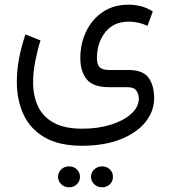

<svg xmlns="http://www.w3.org/2000/svg" viewBox="-20 -379 733 824"><path d="M370.6 379.9Q370.6 361.3 384.5 348.1Q398.4 335 418 335Q438 335 451.4 347.9Q464.8 360.8 464.8 379.9Q464.8 398.9 451.4 411.9Q438 424.8 418 424.8Q398.4 424.8 384.5 411.6Q370.6 398.4 370.6 379.9ZM229 379.9Q229 361.3 242.7 348.1Q256.3 335 276.4 335Q296.4 335 309.8 347.9Q323.2 360.8 323.2 379.9Q323.2 398.9 309.8 411.9Q296.4 424.8 276.4 424.8Q256.3 424.8 242.7 411.6Q229 398.4 229 379.9ZM333 246.6Q232.9 246.6 170.9 210.2Q108.9 173.8 80.6 111.6Q52.2 49.3 52.2 -28.3Q52.2 -77.6 62 -129.4Q71.8 -181.2 89.4 -231.4L153.8 -205.6Q140.1 -161.6 131.1 -115.2Q122.1 -68.8 122.1 -25.4Q122.1 31.7 142.8 76.7Q163.6 121.6 210 147.5Q256.3 173.3 333 173.3Q400.9 173.3 455.8 156Q510.7 138.7 543.2 109.4Q575.7 80.1 575.7 43.9Q575.7 24.9 565.2 10Q554.7 -4.9 527.3 -4.9H448.2Q378.9 -4.9 351.8 -39.1Q324.7 -73.2 324.7 -129.4Q324.7 -191.4 349.6 -243.7Q374.5 -295.9 420.9 -327.4Q467.3 -358.9 532.2 -358.9Q557.6 -358.9 584 -352.5Q610.4 -346.2 635.7 -329.6L612.8 -268.1Q575.2 -286.1 532.7 -286.1Q467.3 -286.1 431.6 -240.5Q396 -194.8 396 -129.4Q396 -101.6 408 -90.1Q419.9 -78.6 449.7 -78.6H530.8Q594.2 -78.6 617.9 -44.9Q641.6 -11.2 641.6 42Q641.6 98.1 604.5 144.5Q567.4 190.9 498.3 218.5Q429.2 246.1 333 246.6Z"/></svg>

Font: Vazirmatn RD Light
Style: Regular
Weight: 300
Designer: Saber Rastikerdar
Foundry: Saber Rastikerdar
Version: Version 32.102